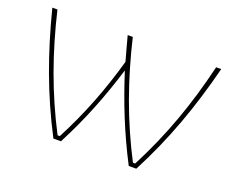

<svg xmlns="http://www.w3.org/2000/svg" viewBox="-90 -667 983 814"><g transform="rotate(20 401.0 -260.0)"><path d="M782 -520H759C716 -339 659 -179 576 -19H566C483 -179 426 -339 383 -520H360C370 -483 380 -445 390 -410C351 -272 302 -145 236 -19H226C143 -179 86 -339 43 -520H20C68 -332 126 -169 214 0H248C313 -124 360 -245 400 -375C441 -246 489 -125 554 0H588C676 -169 734 -332 782 -520Z"/></g></svg>

Font: Fixel Display Thin
Style: Regular
Weight: 100
Designer: AlfaBravo + MacPaw
Foundry: Kyrylo Tkachov, Marchela Mozhyna, Serhii Makarenko, Maria Weinstein, Zakhar Kryvoshyya
Version: Version 1.211